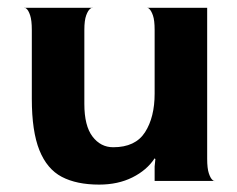

<svg xmlns="http://www.w3.org/2000/svg" viewBox="-20 -489 640 519"><path d="M398 -39 400 -59 398 -61Q377 -29 338 -9.5Q299 10 248 10Q187 10 147 -11Q107 -32 86.5 -83Q66 -134 66 -222V-408Q66 -434 61.5 -447.5Q57 -461 51.5 -465.5Q46 -470 46 -468H230Q230 -470 224 -465.5Q218 -461 213 -447.5Q208 -434 208 -408V-208Q208 -149 230 -120Q252 -91 286 -91Q346 -91 372 -131.5Q398 -172 398 -236V-408Q398 -434 393.5 -447Q389 -460 383.5 -465Q378 -470 378 -468H540V-60Q540 -34 544.5 -20.5Q549 -7 554.5 -2.5Q560 2 560 0H398Z"/></svg>

Font: Red Rose Bold
Style: Regular
Weight: 700
Designer: jaikishan Patel
Version: Version 1.000